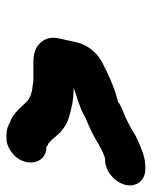

<svg xmlns="http://www.w3.org/2000/svg" viewBox="42 -557 468 592"><g transform="rotate(90 276.0 -261.0)"><path d="M502 -475H495C482 -475 469 -473 456 -469C428 -459 404 -450 377 -432C363 -424 357 -422 344 -415C328 -407 309 -403 294 -391C253 -381 211 -362 176 -344C147 -330 120 -302 111 -265L98 -207C95 -192 96 -179 101 -168C112 -145 133 -130 169 -130H225C227 -130 231 -130 236 -129C262 -126 282 -122 295 -108L308 -94C320 -81 336 -66 353 -59C355 -59 356 -59 357 -58C368 -51 381 -47 395 -47H403C420 -46 435 -52 451 -64C498 -100 488 -170 434 -170C430 -173 427 -175 422 -176V-177C418 -180 414 -184 410 -188L398 -202C385 -217 364 -234 343 -239C318 -247 288 -254 254 -254H250C280 -265 311 -272 337 -287C345 -292 351 -294 354 -295C369 -301 382 -308 397 -315C416 -325 445 -345 469 -351H473C507 -351 542 -380 550 -414C558 -448 536 -475 502 -475Z"/></g></svg>

Font: Electronic
Style: ThkIt
Weight: 900
Version: Version 1.011